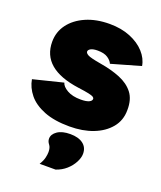

<svg xmlns="http://www.w3.org/2000/svg" viewBox="-139 -610 777 929"><g transform="rotate(20 249.5 -146.0)"><path d="M250 11Q172 11 119 -10Q66 -31 37.5 -66Q9 -101 2 -142L155 -180Q160 -161 187 -145.5Q214 -130 257 -130Q285 -130 299 -136.5Q313 -143 313 -153Q313 -159 307 -163Q301 -167 283 -171Q265 -175 227 -180Q32 -207 32 -346Q32 -397 61.5 -436.5Q91 -476 143.5 -499Q196 -522 265 -522Q325 -522 371.5 -503Q418 -484 446.5 -452.5Q475 -421 481 -384L331 -341Q325 -356 306.5 -368.5Q288 -381 254 -381Q231 -381 219 -374.5Q207 -368 207 -359Q207 -351 220 -343.5Q233 -336 285 -327Q346 -317 391.5 -298.5Q437 -280 462.5 -247Q488 -214 487 -159Q487 -106 455.5 -68Q424 -30 371 -9.5Q318 11 250 11ZM177 230Q190 209 194 192Q198 175 198 162Q198 139 188 126.5Q178 114 178 100Q178 77 202 60.5Q226 44 268 44Q310 44 334 62Q358 80 358 113Q358 133 345.5 157Q333 181 311 200.5Q289 220 259 230Z"/></g></svg>

Font: Livvic Black
Style: Regular
Weight: 900
Designer: Jacques Le Bailly, Baron von Fonthausen
Version: Version 1.001; ttfautohint (v1.8.2)